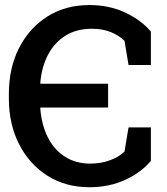

<svg xmlns="http://www.w3.org/2000/svg" viewBox="-20 -742 671 771"><path d="M338.9 9.8Q243.7 9.8 170.9 -36.1Q98.1 -82 56.9 -162.6Q15.6 -243.2 15.6 -346.7V-364.7Q15.6 -468.8 56.4 -549.1Q97.2 -629.4 169.9 -675.5Q242.7 -721.7 338.9 -721.7Q419.4 -721.7 483.6 -691.2Q547.9 -660.6 585.9 -615.2V-481H496.1L480 -578.1Q458 -599.6 425.3 -613Q392.6 -626.5 348.6 -626.5Q287.1 -626.5 242.7 -598.6Q198.2 -570.8 172.6 -521.7Q147 -472.7 141.6 -407.2L143.6 -405.8H414.1V-310.1H143.6L141.6 -308.6Q146.5 -242.2 171.4 -191.9Q196.3 -141.6 240 -113.3Q283.7 -85 342.8 -85Q385.7 -85 422.1 -98.6Q458.5 -112.3 480 -133.3L496.1 -230.5H585.9V-96.2Q548.3 -50.3 483.9 -20.3Q419.4 9.8 338.9 9.8Z"/></svg>

Font: Roboto Slab LO Medium
Style: Regular
Weight: 500
Designer: Google
Version: Version 2.000